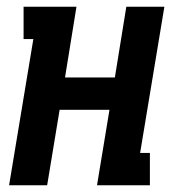

<svg xmlns="http://www.w3.org/2000/svg" viewBox="-20 -550 540 570"><path d="M7 0 79 -434H50V-530H207L173 -320H321L355 -530H468L396 -96H425V0H268L305 -224H157L120 0Z"/></svg>

Font: Iosevka Slab
Style: Bold Italic
Weight: 700
Italic angle: -9°
Monospace: yes
Designer: Belleve Invis
Foundry: Belleve Invis
Version: Version 11.1.0; ttfautohint (v1.8.3)